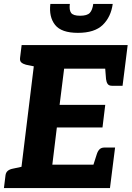

<svg xmlns="http://www.w3.org/2000/svg" viewBox="-29 -956 669 976"><path d="M67 0 156 -727H620L605 -607H297L274 -423H506L492 -308H260L237 -119H545L530 0ZM439 -97 463 -172Q468 -188 477 -197Q486 -206 502 -206H556L545 -119ZM504 -630 605 -607 594 -520H540Q525 -520 518.5 -529Q512 -538 510 -554ZM179 -727 152 -617 103 -627Q88 -631 79.5 -638.5Q71 -646 73 -662L81 -727ZM-9 0 -1 -65Q1 -80 11 -88Q21 -96 38 -99L89 -110V0ZM367 -789Q283 -789 251 -829.5Q219 -870 227 -936H326Q322 -905 332.5 -890.5Q343 -876 378 -876Q414 -876 427.5 -890.5Q441 -905 445 -936H544Q535 -870 493.5 -829.5Q452 -789 367 -789Z"/></svg>

Font: Aleo ExtraBold
Style: Italic
Weight: 800
Italic angle: -7°
Designer: Alessio Laiso
Foundry: Alessio Laiso
Version: Version 2.001;gftools[0.9.29]